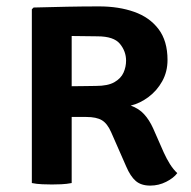

<svg xmlns="http://www.w3.org/2000/svg" viewBox="-20 -572 596 600"><path d="M503.5 -384.5Q503.5 -348 487 -318.2Q470.5 -288.5 444 -268.8Q417.5 -249 388.5 -242Q414 -233 430.2 -215.2Q446.5 -197.5 458.5 -171L491.5 -96Q500.5 -76 511.2 -59Q522 -42 534 -31Q522.5 -15.5 499.2 -3.8Q476 8 449.5 8Q421 8 404.2 -6.5Q387.5 -21 374.5 -51.5L327.5 -158.5Q315.5 -186 298.5 -196.2Q281.5 -206.5 249.5 -206.5H204V0Q188.5 3 171.8 3.8Q155 4.5 142 4.5Q130 4.5 112 3.8Q94 3 79.5 0V-543L85 -548.5Q140.5 -550 190.2 -551Q240 -552 290 -552Q351 -552 399.2 -535Q447.5 -518 475.5 -481Q503.5 -444 503.5 -384.5ZM204 -459.5V-302.5Q226.5 -302.5 247.2 -303Q268 -303.5 280 -303.5Q317 -303.5 337.5 -315.2Q358 -327 366 -345Q374 -363 374 -382.5Q374 -411.5 354.8 -435Q335.5 -458.5 284.5 -458.5Q265.5 -458.5 245 -459Q224.5 -459.5 204 -459.5Z"/></svg>

Font: Signika Negative SC SemiBold
Style: Regular
Weight: 600
Designer: Anna Giedryś
Foundry: Anna Giedryś
Version: Version 2.000; ttfautohint (v1.8.3) -l 8 -r 50 -G 200 -x 9 -